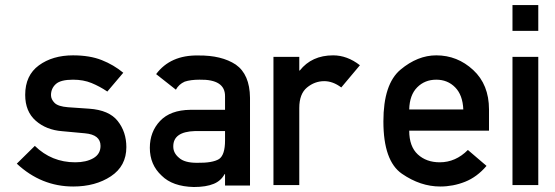

<svg xmlns="http://www.w3.org/2000/svg" viewBox="-20 -731 2194 759"><path d="M46.4 -84 117.7 -154.3Q184.1 -89.4 277.3 -89.4Q320.8 -89.4 349.1 -105.7Q377.4 -122.1 377.4 -154.3Q377.4 -198.7 315.4 -204.1L225.6 -212.4Q162.6 -217.3 121.1 -253.9Q79.6 -290.5 79.6 -356Q79.6 -433.1 133.8 -472.7Q188 -512.2 268.6 -512.2Q335 -512.2 382.3 -493.4Q429.7 -474.6 467.3 -443.4L404.3 -369.1Q374 -389.6 341.8 -402.8Q309.6 -416 268.6 -416Q219.7 -416 200.7 -398.7Q181.6 -381.3 181.6 -355Q181.6 -338.4 195.8 -324.2Q210 -310.1 248.5 -307.1L332.5 -301.3Q411.1 -295.9 445.3 -252.7Q479.5 -209.5 479.5 -149.4Q479.5 -74.7 418.5 -34.2Q357.4 6.3 269.5 6.3Q143.1 6.3 46.4 -84Z M869.6 2.4V-42.5H867.7Q853.5 -16.1 825.2 -4.4Q794.9 8.3 746.1 8.3Q662.1 6.3 619.1 -36.6Q572.3 -79.6 572.3 -146.5Q572.3 -210 612.8 -252.9Q653.3 -295.9 732.4 -296.9H869.6V-350.6Q870.1 -418 768.6 -416Q733.4 -416 710 -408.2Q687 -397.9 675.3 -376.5L597.2 -438Q653.8 -513.7 763.7 -511.7Q856 -512.7 912.1 -475.6Q967.3 -437 968.3 -344.7V2.4ZM869.6 -175.8V-212.9H751Q664.1 -210.4 665 -151.4Q665 -126 687.5 -107.4Q709 -87.4 758.3 -87.4Q820.8 -86.4 846.2 -102.5Q869.6 -118.7 869.6 -175.8Z M1061 0.5V-506.3H1163.1V-452.1H1165Q1212.4 -512.2 1296.9 -512.2Q1352.5 -512.2 1402.8 -473.1L1329.1 -385.3Q1295.9 -410.2 1261.7 -410.2Q1224.1 -410.2 1193.6 -385Q1163.1 -359.9 1163.1 -304.2V0.5Z M1913.1 -214.4H1597.7Q1597.7 -151.9 1631.6 -120.6Q1665.5 -89.4 1718.3 -89.4Q1781.2 -89.4 1829.6 -138.2L1903.3 -75.2Q1865.7 -31.2 1818.6 -12.5Q1771.5 6.3 1720.2 6.3Q1642.1 6.3 1568.8 -44.2Q1495.6 -94.7 1495.6 -251Q1495.6 -398.9 1563.2 -455.6Q1630.9 -512.2 1704.6 -512.2Q1788.1 -512.2 1850.6 -454.3Q1913.1 -396.5 1913.1 -298.3ZM1597.7 -298.3H1811.5Q1809.1 -355.5 1779.3 -385.7Q1749.5 -416 1704.6 -416Q1659.2 -416 1629.2 -385.7Q1599.1 -355.5 1597.7 -298.3Z M2005.9 0.5V-506.3H2107.9V0.5ZM2005.9 -608.9V-710.9H2107.9V-608.9Z"/></svg>

Font: Alte DIN 1451 Mittelschrift
Style: Regular
Weight: 400
Designer: Peter Wiegel
Foundry: Peter Wiegel
Version: Version 1.002 September 20, 2019